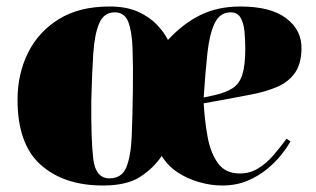

<svg xmlns="http://www.w3.org/2000/svg" viewBox="-20 -557 973 591"><path d="M720 -537Q814 -537 862 -500Q910 -463 908 -405Q907 -359 887 -331.5Q867 -304 833 -289.5Q799 -275 755.5 -266.5Q712 -258 663 -249L607 -239Q610 -186 619 -136Q628 -86 651 -54.5Q674 -23 718 -23Q749 -23 774.5 -38.5Q800 -54 821.5 -79Q843 -104 862 -130L874 -122Q865 -105 847 -82Q829 -59 802.5 -37Q776 -15 741.5 -0.5Q707 14 663 14Q629 14 592.5 3.5Q556 -7 526 -27Q496 -47 478 -77Q453 -40 412 -13Q371 14 297 14Q177 14 105.5 -49.5Q34 -113 34 -250Q34 -329 66 -394Q98 -459 161 -498Q224 -537 317 -537Q369 -537 404.5 -521Q440 -505 462.5 -481.5Q485 -458 497 -434Q543 -484 596.5 -510.5Q650 -537 720 -537ZM317 -8Q355 -8 369 -42.5Q383 -77 385.5 -138.5Q388 -200 389 -280Q390 -355 388 -408.5Q386 -462 374.5 -490.5Q363 -519 333 -519Q300 -519 285.5 -485.5Q271 -452 267 -391Q263 -330 261 -246Q260 -129 267 -68.5Q274 -8 317 -8ZM735 -407Q735 -435 732.5 -460.5Q730 -486 720.5 -502.5Q711 -519 690 -519Q657 -519 641 -486Q625 -453 618.5 -394Q612 -335 607 -257L640 -264Q675 -272 696 -285.5Q717 -299 726 -327.5Q735 -356 735 -407Z"/></svg>

Font: Literata 72pt Black
Style: Italic
Weight: 900
Italic angle: -2°
Designer: Latin by Veronika Burian and Jose Scaglione. Greek by Irene Vlachou. Cyrillic by Vera Evstafieva
Foundry: TypeTogether
Version: Version 3.002